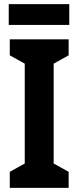

<svg xmlns="http://www.w3.org/2000/svg" viewBox="-20 -903 377 923"><path d="M310 0H27V-77L99 -117V-597L27 -637V-714H310V-637L238 -597V-117L310 -77ZM313 -883V-783H22V-883Z"/></svg>

Font: Noto Sans Gujarati Condensed
Style: Bold
Weight: 700
Width: 3
Designer: Jelle Bosma - Monotype Design Team, Universal Thirst
Foundry: Monotype Imaging Inc.
Version: Version 2.106; ttfautohint (v1.8.4.7-5d5b)